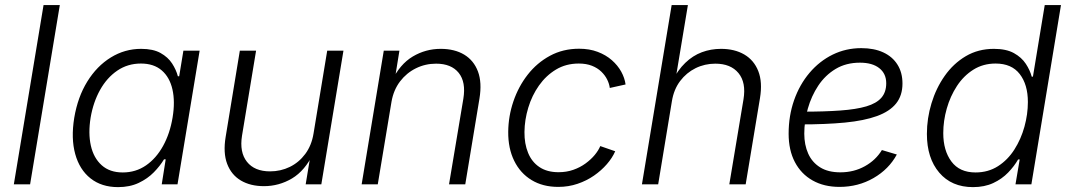

<svg xmlns="http://www.w3.org/2000/svg" viewBox="-20 -748 4331 779"><path d="M222.7 -727.5 102.1 0H36.1L156.7 -727.5Z M459 11.2Q392.1 11.2 347.4 -24.2Q302.7 -59.6 285.2 -123Q267.6 -186.5 281.2 -270Q295.4 -354.5 334.2 -417.2Q373 -480 429.7 -514.9Q486.3 -549.8 552.7 -549.8Q601.1 -549.8 631.3 -533Q661.6 -516.1 678.2 -490.5Q694.8 -464.8 701.7 -438.5H707L724.1 -542.5H790L700.2 0H636.2L652.3 -101.6H645.5Q629.4 -74.7 604 -48.8Q578.6 -22.9 542.7 -5.9Q506.8 11.2 459 11.2ZM478 -48.3Q530.8 -48.3 572.3 -76.9Q613.8 -105.5 641.6 -155.8Q669.4 -206.1 680.2 -271Q690.9 -335.4 679.7 -385Q668.5 -434.6 636.2 -462.4Q604 -490.2 551.8 -490.2Q498 -490.2 455.8 -461.4Q413.6 -432.6 386 -383.1Q358.4 -333.5 347.7 -271Q337.4 -207.5 348.6 -157.2Q359.9 -106.9 392.6 -77.6Q425.3 -48.3 478 -48.3Z M1050.8 7.3Q996.1 7.3 957.3 -15.6Q918.5 -38.6 901.6 -83.3Q884.8 -127.9 895.5 -192.4L953.1 -542.5H1019L961.9 -197.3Q951.2 -130.4 981.9 -91.6Q1012.7 -52.7 1075.7 -52.7Q1118.7 -52.7 1155.8 -70.8Q1192.9 -88.9 1218.5 -123.3Q1244.1 -157.7 1252 -205.6L1307.6 -542.5H1373.5L1283.7 0H1220.2L1241.2 -127H1252Q1217.3 -55.2 1164.6 -23.9Q1111.8 7.3 1050.8 7.3Z M1568.4 -335 1512.7 0H1447.3L1537.1 -542.5H1600.6L1580.1 -416L1568.8 -418Q1602.5 -487.8 1654.8 -518.8Q1707 -549.8 1768.1 -549.8Q1824.2 -549.8 1863.3 -526.4Q1902.3 -502.9 1919.2 -458Q1936 -413.1 1925.3 -348.1L1867.7 0H1801.8L1859.9 -347.2Q1871.1 -415 1841.1 -452.4Q1811 -489.7 1749.5 -489.7Q1705.6 -489.7 1667.5 -470.9Q1629.4 -452.1 1603 -417.5Q1576.7 -382.8 1568.4 -335Z M2245.1 10.3Q2182.1 10.3 2136.5 -17.6Q2090.8 -45.4 2066.2 -95.7Q2041.5 -146 2042 -212.9Q2042.5 -276.4 2063 -336.7Q2083.5 -397 2121.1 -445.1Q2158.7 -493.2 2211.4 -521.7Q2264.2 -550.3 2329.6 -550.3Q2371.6 -550.3 2405 -537.6Q2438.5 -524.9 2462.4 -503.9Q2486.3 -482.9 2500.5 -457.3Q2514.6 -431.6 2518.1 -405.3L2454.1 -391.1Q2452.1 -407.7 2443.6 -425Q2435.1 -442.4 2419.7 -457.3Q2404.3 -472.2 2381.6 -481.2Q2358.9 -490.2 2328.1 -490.2Q2276.4 -490.2 2235.8 -465.8Q2195.3 -441.4 2166.7 -400.9Q2138.2 -360.4 2123.3 -311Q2108.4 -261.7 2107.9 -212.4Q2107.4 -165 2122.6 -127.9Q2137.7 -90.8 2168.7 -70.1Q2199.7 -49.3 2246.1 -49.3Q2278.8 -49.3 2306.4 -59.1Q2334 -68.8 2356 -85Q2377.9 -101.1 2393.1 -119.4Q2408.2 -137.7 2415.5 -155.3L2476.1 -134.3Q2464.4 -107.4 2442.1 -81.8Q2419.9 -56.2 2389.9 -35.4Q2359.9 -14.6 2323.2 -2.2Q2286.6 10.3 2245.1 10.3Z M2706.1 -337.4 2650.4 0H2584.5L2705.1 -727.5H2771L2719.2 -416H2706.1Q2729.5 -463.4 2760.3 -492.9Q2791 -522.5 2827.6 -536.1Q2864.3 -549.8 2905.3 -549.8Q2960.4 -549.8 2999.8 -526.9Q3039.1 -503.9 3056.6 -459.5Q3074.2 -415 3063.5 -350.1L3005.4 0H2939L2996.6 -345.2Q3007.8 -413.1 2976.3 -451.4Q2944.8 -489.7 2882.3 -489.7Q2839.4 -489.7 2802.2 -471.4Q2765.1 -453.1 2739.5 -419.2Q2713.9 -385.3 2706.1 -337.4Z M3386.2 10.3Q3323.2 10.3 3276.9 -15.9Q3230.5 -42 3205.1 -90.3Q3179.7 -138.7 3179.7 -205.6Q3179.7 -278.3 3201.9 -341.6Q3224.1 -404.8 3264.4 -452.4Q3304.7 -500 3358.4 -526.4Q3412.1 -552.7 3474.6 -552.7Q3526.4 -552.7 3563.7 -535.4Q3601.1 -518.1 3621.3 -485.8Q3641.6 -453.6 3641.6 -409.2Q3641.6 -360.4 3615.7 -328.1Q3589.8 -295.9 3538.1 -277.1Q3486.3 -258.3 3408.4 -250.7Q3330.6 -243.2 3226.6 -243.2L3234.4 -294.9Q3324.2 -294.9 3388.9 -299.6Q3453.6 -304.2 3494.9 -316.4Q3536.1 -328.6 3555.9 -351.3Q3575.7 -374 3575.7 -410.2Q3575.7 -449.2 3547.6 -471.4Q3519.5 -493.7 3469.2 -493.7Q3412.6 -493.7 3370.4 -468.3Q3328.1 -442.9 3300 -400.6Q3272 -358.4 3257.6 -307.4Q3243.2 -256.3 3243.2 -205.6Q3243.2 -160.6 3259 -125Q3274.9 -89.4 3307.4 -69.1Q3339.8 -48.8 3389.6 -48.8Q3444.3 -48.8 3488.8 -73.5Q3533.2 -98.1 3558.1 -139.2L3618.7 -121.1Q3586.4 -61.5 3524.2 -25.6Q3461.9 10.3 3386.2 10.3Z M3927.7 11.2Q3840.8 11.2 3790.8 -47.6Q3740.7 -106.4 3740.7 -204.6Q3740.7 -267.6 3759.3 -328.9Q3777.8 -390.1 3813 -440.2Q3848.1 -490.2 3898.4 -520Q3948.7 -549.8 4012.7 -549.8Q4062.5 -549.8 4093.8 -532.5Q4125 -515.1 4142.1 -489Q4159.2 -462.9 4166 -437H4170.9L4218.8 -727.5H4284.7L4164.6 0H4100.1L4117.2 -101.1H4110.8Q4095.2 -73.7 4070.3 -47.9Q4045.4 -22 4010 -5.4Q3974.6 11.2 3927.7 11.2ZM3938 -48.3Q3989.3 -48.3 4029.1 -73.7Q4068.8 -99.1 4095.7 -141.4Q4122.6 -183.6 4136.5 -234.1Q4150.4 -284.7 4150.4 -334Q4150.4 -404.8 4117.4 -447.5Q4084.5 -490.2 4019.5 -490.2Q3968.8 -490.2 3929.2 -465.3Q3889.6 -440.4 3862.5 -398.9Q3835.4 -357.4 3821.3 -307.6Q3807.1 -257.8 3807.1 -208Q3807.1 -137.2 3840.1 -92.8Q3873 -48.3 3938 -48.3Z"/></svg>

Font: Inter 16pt Light
Style: Italic
Weight: 300
Italic angle: -9.3988°
Version: Version 4.001;git-66647c0bb